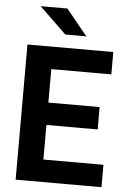

<svg xmlns="http://www.w3.org/2000/svg" viewBox="-59 -934 650 977"><g transform="rotate(5 265.5 -445.5)"><path d="M190.4 -576.2V-405.3H452.1V-291H190.4V-114.3H497.1V0H58.6V-690.4H497.1V-576.2ZM108.4 -890.6H245.1L353.5 -757.8H246.1Z"/></g></svg>

Font: Dinish
Style: Bold
Weight: 700
Designer: Bert Driehuis
Foundry: Playbeing
Version: Version 3.006; git-39231f3c-release